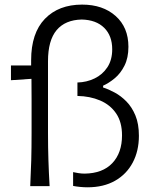

<svg xmlns="http://www.w3.org/2000/svg" viewBox="-20 -797 670 822"><path d="M354.5 4.9Q338.9 4.9 322.3 3.2Q305.7 1.5 293 -1V-60.1Q302.2 -58.1 315.4 -55.9Q328.6 -53.7 342.3 -53.7Q419.4 -54.7 460.9 -98.6Q502.4 -142.6 502.4 -217.3Q502.4 -274.4 477.1 -311.5Q451.7 -348.6 408.4 -366.9Q365.2 -385.3 311.5 -386.2V-443.8Q351.1 -444.8 385 -461.2Q418.9 -477.5 439.7 -509Q460.4 -540.5 460.4 -585.9Q460.4 -644 426 -678Q391.6 -711.9 330.1 -713.4Q259.3 -711.9 222.4 -668Q185.5 -624 185.5 -534.7V-228.5Q185.5 -164.6 187.3 -111.1Q189 -57.6 192.4 0H109.4Q112.3 -57.6 113.8 -111.1Q115.2 -164.6 115.2 -228.5V-280.8Q115.2 -325.7 115.2 -370.4Q115.2 -415 114.7 -459.5L26.9 -453.6V-516.6H113.3V-539.1Q113.3 -655.3 172.1 -716.3Q231 -777.3 331.5 -777.3Q420.4 -777.3 475.1 -728.5Q529.8 -679.7 529.8 -596.7Q529.8 -549.3 512.9 -515.9Q496.1 -482.4 470.9 -461.7Q445.8 -440.9 421.4 -430.2V-422.4Q444.8 -415 471.4 -400.6Q498 -386.2 521.5 -362.3Q544.9 -338.4 559.8 -302.5Q574.7 -266.6 574.7 -215.8Q574.7 -150.9 548.3 -101.1Q522 -51.3 472.7 -23.2Q423.3 4.9 354.5 4.9Z"/></svg>

Font: Pinar-FD Regular
Style: FD-Regular
Weight: 400
Designer: Amin Abedi
Version: Version 3.000